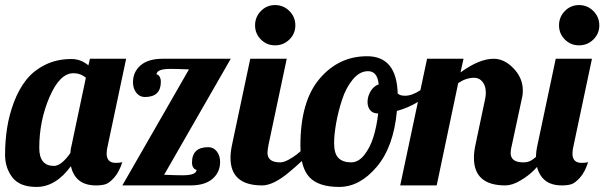

<svg xmlns="http://www.w3.org/2000/svg" viewBox="-38 -732 2388 758"><path d="M460 -500 388 -160Q383 -140 383 -126Q383 -89 419 -89Q437 -89 445 -92Q432 -52 412.5 -30.5Q393 -9 378 -4.5Q363 0 341 0Q259 0 242 -76Q182 6 106 6Q40 6 11 -31.5Q-18 -69 -18 -121Q-18 -175 -10 -226.5Q-2 -278 17 -328.5Q36 -379 65 -416Q94 -453 140 -476Q186 -499 244 -499Q281 -499 311 -474L317 -500ZM738 -62Q731 -62 725.5 -70Q720 -78 720 -90Q720 -151 784 -151Q805 -151 818 -134Q831 -117 831 -93Q831 -52 801 -26Q771 0 714 0H445L708 -458Q662 -460 635 -460Q580 -460 580 -438Q587 -438 592 -429.5Q597 -421 597 -409Q597 -349 534 -349Q513 -349 500 -366Q487 -383 487 -407Q487 -448 517 -474Q547 -500 604 -500H873L610 -42Q656 -40 683 -40Q738 -40 738 -62ZM245 -160 301 -425Q280 -443 252 -443Q198 -443 157.5 -349Q117 -255 117 -148Q117 -77 175 -77Q204 -77 240 -128Q240 -142 245 -160Z M950 -500H1094L1022 -160Q1018 -138 1018 -129Q1018 -91 1068 -91Q1082 -91 1100.5 -101Q1119 -111 1133 -122Q1147 -133 1169 -152.5Q1191 -172 1200 -179H1234Q1230 -175 1200.5 -144Q1171 -113 1151.5 -94.5Q1132 -76 1102 -51Q1072 -26 1045.5 -13Q1019 0 997 0Q872 0 872 -109Q872 -132 878 -160ZM992 -576Q969 -599 969 -632Q969 -665 992 -688.5Q1015 -712 1048 -712Q1081 -712 1104.5 -688.5Q1128 -665 1128 -632Q1128 -599 1104.5 -576Q1081 -553 1048 -553Q1015 -553 992 -576Z M1411 -510Q1528 -510 1532 -363Q1541 -354 1561 -354Q1589 -354 1623.5 -377Q1658 -400 1666 -403L1670 -382Q1620 -319 1529 -294Q1516 -152 1449 -73Q1382 6 1301 6Q1220 6 1184 -32Q1148 -70 1148 -158Q1148 -332 1223.5 -421Q1299 -510 1411 -510ZM1348 -91Q1377 -91 1400 -120Q1423 -149 1436 -190.5Q1449 -232 1455 -284Q1434 -284 1423.5 -297Q1413 -310 1413 -329Q1413 -351 1425 -371.5Q1437 -392 1457 -399Q1452 -451 1415 -451Q1382 -451 1355 -418.5Q1328 -386 1312.5 -338.5Q1297 -291 1289 -245.5Q1281 -200 1281 -167Q1281 -125 1298.5 -108Q1316 -91 1348 -91Z M2024 -351 1983 -160Q1978 -142 1978 -128Q1978 -91 2028 -91Q2046 -91 2059 -98.5Q2072 -106 2092 -125.5Q2112 -145 2123 -154H2157Q2149 -146 2118.5 -112Q2088 -78 2068 -58Q2048 -38 2016 -19Q1984 0 1957 0Q1833 0 1833 -109Q1833 -132 1839 -160L1877 -340Q1880 -353 1880 -366Q1880 -393 1867 -409Q1854 -425 1834 -425Q1802 -425 1771 -404L1686 0H1542L1648 -500H1792L1780 -446Q1854 -500 1911 -500Q1953 -500 1989.5 -462Q2026 -424 2026 -375Q2026 -359 2024 -351Z M2192 -576Q2169 -599 2169 -632Q2169 -665 2192 -688.5Q2215 -712 2248 -712Q2281 -712 2304.5 -688.5Q2328 -665 2328 -632Q2328 -599 2304.5 -576Q2281 -553 2248 -553Q2215 -553 2192 -576ZM2299 -500 2227 -160Q2222 -140 2222 -126Q2222 -89 2258 -89Q2276 -89 2284 -92Q2271 -52 2251.5 -30.5Q2232 -9 2217 -4.5Q2202 0 2180 0Q2129 0 2103.5 -30Q2078 -60 2078 -110Q2078 -134 2084 -160L2156 -500Z"/></svg>

Font: Lobster 1.3
Style: Regular
Weight: 400
Designer: Pablo Impallari
Foundry: Pablo Impallari. www.impallari.com
Version: Version 1.003 2010